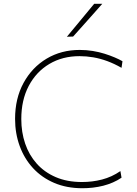

<svg xmlns="http://www.w3.org/2000/svg" viewBox="-20 -990 726 1019"><path d="M417 9Q334 9 267.8 -19.2Q201.5 -47.5 155.2 -97.8Q109 -148 84.5 -215Q60 -282 60 -359Q60 -467.5 105 -550Q150 -632.5 227.5 -678.8Q305 -725 403 -725Q439 -725 472.5 -719.5Q506 -714 535.2 -704.8Q564.5 -695.5 588.8 -685.2Q613 -675 630 -665L625 -630Q586.5 -652 549 -665.8Q511.5 -679.5 474.8 -685.8Q438 -692 402 -692Q311.5 -692 241.8 -650.5Q172 -609 132.5 -534Q93 -459 93 -358Q93 -288.5 113.5 -228Q134 -167.5 174.8 -121.8Q215.5 -76 275.8 -50Q336 -24 415 -24Q442 -24 468.8 -27.2Q495.5 -30.5 521.5 -37.2Q547.5 -44 572 -55.2Q596.5 -66.5 619 -82L625 -47Q604 -32.5 579.2 -21.8Q554.5 -11 527.8 -4.2Q501 2.5 473 5.8Q445 9 417 9ZM335 -795Q372 -839.5 408 -883Q444 -926.5 480 -970H523Q497 -940.5 471.2 -911.5Q445.5 -882.5 419.8 -853.8Q394 -825 368 -796Z"/></svg>

Font: Commissioner Thin Thin
Style: Regular
Weight: 250
Version: Version 1.000